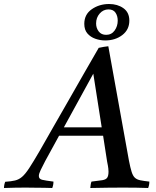

<svg xmlns="http://www.w3.org/2000/svg" viewBox="-104 -938 780 959"><path d="M431 -131 411 -260H191L122 -134Q109 -109 99.5 -89.5Q90 -70 90 -59Q90 -44 106.5 -40Q123 -36 163 -31Q163 -14 157 1Q143 0 117 0Q91 0 65 -0.5Q39 -1 24 -1Q-4 -1 -29 -0.5Q-54 0 -84 1Q-84 -15 -78 -30Q-48 -32 -29 -36.5Q-10 -41 6 -54.5Q22 -68 42 -98.5Q62 -129 94 -184Q122 -233 159 -298Q196 -363 237 -434Q278 -505 317 -574Q356 -643 389 -699Q403 -702 414.5 -704Q426 -706 437 -707L540 -136Q547 -100 553.5 -79.5Q560 -59 570 -50Q580 -41 597 -37.5Q614 -34 642 -31Q642 -14 636 1Q612 0 578 -0.5Q544 -1 511 -1Q482 -1 435 -0.5Q388 0 347 1Q348 -7 349 -15.5Q350 -24 353 -31Q389 -35 407 -38Q425 -41 431.5 -50.5Q438 -60 438 -81Q438 -86 437 -96.5Q436 -107 431 -131ZM215 -302H404L362 -570ZM317 -819Q317 -866 354.5 -892Q392 -918 441 -918Q483 -918 512.5 -897Q542 -876 542 -835Q542 -790 507 -763Q472 -736 421 -736Q396 -736 372 -744.5Q348 -753 332.5 -771Q317 -789 317 -819ZM438 -891Q412 -891 394 -870.5Q376 -850 376 -821Q376 -798 389 -781Q402 -764 426 -764Q453 -764 468.5 -785.5Q484 -807 484 -835Q484 -858 473 -874.5Q462 -891 438 -891Z"/></svg>

Font: Tiro Bangla
Style: Italic
Weight: 400
Italic angle: -11°
Designer: Bangla: John Hudson & Fiona Ross, assisted by Neelakash Kshetrimayum. Latin: John Hudson with Paul Hanslow, assisted by 
Foundry: Tiro Typeworks Ltd.
Version: Version 1.60